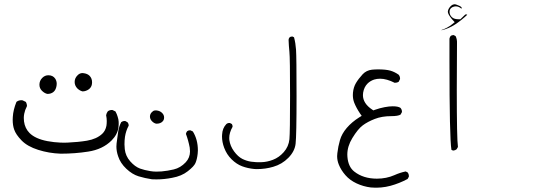

<svg xmlns="http://www.w3.org/2000/svg" viewBox="-20 -555 2540 894"><path d="M397 -202.1Q387.7 -211.4 371.6 -213.9Q367.7 -214.8 364.3 -214.8Q351.1 -214.8 341.3 -204.6Q327.6 -191.4 327.6 -173.3Q327.6 -156.2 340.3 -143.1Q351.6 -132.3 364.7 -129.4Q380.9 -129.9 394 -139.6L397.9 -143.1Q408.7 -153.3 408.7 -171.9Q408.7 -190.4 397 -202.1ZM244.1 -164.6Q244.1 -177.7 237.3 -188.5Q226.6 -204.6 205.1 -204.6Q189 -204.6 176.8 -192.4Q163.6 -179.2 163.6 -160.6Q163.6 -144 175.3 -132.3Q188.5 -119.6 201.2 -117.7Q217.3 -117.7 228.5 -126.5Q239.7 -135.3 243.2 -154.8Q244.1 -159.7 244.1 -164.6ZM39.1 2.4Q39.1 28.8 45.9 47.9Q53.7 71.3 80.6 99.1Q107.9 127 158 142.8Q208 158.7 262.7 160.6Q329.1 160.6 390.6 150.9Q458 140.6 499.5 99.1Q527.3 71.3 531.7 37.6Q532.7 29.8 532.7 23.4Q532.7 17.1 532.5 11.7Q532.2 6.3 531 0.2Q529.8 -5.9 527.8 -11.7Q524.4 -23.9 517.6 -36.1L504.4 -42.5Q502.9 -43 502 -43Q489.7 -43 481.9 -36.6Q476.1 -28.8 474.1 -18.6Q477.1 -3.9 477.1 8.3Q477.1 20.5 475.6 30.3Q471.2 53.7 456.1 67.9Q430.2 92.3 384.8 100.1Q343.3 106.9 295.9 108.9Q287.1 109.4 279.3 109.4Q271.5 109.4 259.8 108.9Q232.4 107.9 200.7 102.1Q144.5 91.3 117.7 64.5Q96.2 43 91.8 10.3Q90.8 2.9 90.8 -6.1Q90.8 -15.1 92.8 -25.4Q96.2 -43 105 -59.6Q105.5 -60.5 105.5 -62.3Q105.5 -64 105.2 -66.4Q105 -68.8 104 -71.3Q103 -76.2 100.1 -80.6L85 -87.9Q82 -88.4 79.1 -88.4Q66.4 -88.4 56.6 -80.6Q41.5 -43.5 39.6 -10.3Q39.1 -3.4 39.1 2.4Z M710.9 -40.5Q708 -41 705.8 -41Q703.6 -41 700.7 -40.5Q693.8 -40 687.5 -33.2Q678.2 -24.4 678.2 -12.2Q678.2 0 688 9.8Q697.8 19.5 708 21Q727.1 21 736.8 10.7Q744.1 3.9 744.1 -8.1Q744.1 -20 734.6 -29.3Q725.1 -38.6 710.9 -40.5ZM522 127.4Q522 149.9 530.3 173.3Q540.5 204.6 568.1 230.7Q595.7 256.8 625.2 265.9Q654.8 274.9 687.5 279.8Q696.3 280.3 708.5 280.3Q744.6 280.3 781.7 272.9Q825.7 265.1 854.5 242.2Q883.8 219.2 890.1 204.1Q897.5 187 900.4 161.1Q901.4 152.3 901.4 145.5Q901.4 94.7 877.9 57.1L866.7 51.8Q865.7 51.8 863.3 51.8Q856.9 51.8 851.1 56.2Q847.2 61.5 845.7 68.4Q856.9 98.1 863.3 131.8Q864.7 141.1 864.7 149.9Q864.7 179.2 844.7 200.7Q820.3 226.6 789.1 233.9Q760.7 240.7 732.4 243.2Q721.7 244.1 707.8 244.1Q693.8 244.1 679.7 241.7Q652.8 237.3 632.3 230Q608.4 221.2 586.4 196.3Q564.5 171.4 561 139.6Q559.6 127 559.6 117.2Q559.6 97.7 562 81.5Q566.4 53.7 579.1 30.3Q579.1 29.8 579.1 28.1Q579.1 26.4 578.6 23.9Q577.6 19 573.7 14.2L563 8.3Q555.2 8.3 551 10Q546.9 11.7 544.4 13.7Q534.2 33.2 530.5 56.6Q526.9 80.1 522.9 112.3Q522 119.6 522 127.4Z M1013.7 79.6Q1013.7 106.4 1023.9 133.3Q1035.6 164.6 1058.6 187Q1081.5 209.5 1107.4 219.2Q1133.8 229 1164.1 231.9Q1169.9 232.4 1175.8 232.4Q1215.8 232.4 1252 221.7Q1293 210 1322.8 179.7Q1352.5 149.4 1356.4 114.3Q1360.8 75.2 1360.8 -107.2Q1360.8 -289.6 1358.4 -323.7Q1356.4 -354 1349.1 -381.3L1342.3 -384.8Q1340.8 -384.8 1338.9 -384.8Q1333 -384.8 1328.6 -381.3Q1324.2 -376.5 1323.7 -369.6Q1324.7 -341.3 1327.6 -313Q1330.6 -284.7 1330.6 -111.3Q1330.6 62 1327.6 93.3Q1324.2 127.4 1301.3 153.3Q1279.3 178.2 1251 189Q1223.1 199.7 1196.3 200.2Q1192.4 200.2 1190.2 200.2Q1188 200.2 1185.8 200.2Q1183.6 200.2 1179.4 200.2Q1175.3 200.2 1171.4 200Q1167.5 199.7 1163.6 199.2Q1156.2 198.7 1148.9 197.8Q1127 194.3 1107.9 184.6Q1087.9 174.3 1069.8 149.7Q1051.8 125 1047.9 97.2Q1047.4 92.3 1047.4 87.4Q1047.4 63 1063 35.2Q1063 27.3 1059.6 22.5L1050.3 17.6Q1049.3 17.6 1048.3 17.6Q1039.6 17.6 1033.7 22.9Q1015.6 42 1014.2 71.3Q1013.7 75.2 1013.7 79.6Z M1797.4 -226.1Q1787.1 -229 1772.5 -230.5Q1757.8 -231.9 1741.7 -231.9Q1725.6 -231.9 1711.9 -230.5Q1686 -227.5 1668.9 -209.5Q1649.4 -188.5 1637.2 -168Q1626 -148.9 1623.5 -123.5Q1623 -117.7 1623 -111.8Q1623 -93.3 1629.4 -76.7Q1638.7 -53.2 1656.2 -26.9L1664.1 -15.6L1652.3 -8.3Q1618.2 13.2 1594.7 40.5Q1571.3 67.9 1563 97.2Q1554.2 127.4 1550.8 158.2Q1549.8 165 1549.8 171.9Q1549.8 192.4 1557.6 211.4Q1567.9 237.3 1588.4 260.7Q1608.9 284.2 1640.1 298.8Q1671.4 313.5 1706.5 317.9Q1718.3 318.8 1724.4 318.8Q1730.5 318.8 1736.6 318.8Q1742.7 318.8 1754.4 317.9Q1776.9 315.9 1798.3 310.1Q1839.8 298.8 1877.9 278.3L1883.8 267.6Q1883.8 266.6 1883.8 265.9Q1883.8 265.1 1883.8 263.9Q1883.8 262.7 1883.5 261.2Q1883.3 259.8 1883.1 258.5Q1882.8 257.3 1882.3 255.9Q1881.8 254.4 1881.3 253.4Q1880.4 251 1878.9 248.5L1869.1 243.2Q1841.8 249 1816.9 260.3Q1779.3 276.9 1734.9 276.9Q1671.4 276.9 1629.4 243.7Q1601.6 221.7 1597.7 175.8Q1597.2 170.4 1597.2 165Q1597.2 126 1620.6 87.9Q1646.5 45.4 1669.2 28.6Q1691.9 11.7 1725.1 -1.2Q1758.3 -14.2 1801.3 -14.2Q1833.5 -14.2 1845.2 -21.5L1851.6 -33.2Q1851.6 -33.7 1851.6 -34.7Q1851.6 -44.9 1844.7 -52.7Q1834 -60.1 1808.6 -60.1Q1792 -60.1 1770.3 -55.9Q1748.5 -51.8 1725.1 -43.5L1718.8 -41L1713.4 -44.4Q1669.9 -73.2 1669.9 -112.3Q1669.9 -118.2 1670.9 -124Q1675.3 -149.9 1691.4 -166Q1703.6 -178.2 1722.2 -184.6Q1735.4 -188.5 1750 -188.5Q1779.8 -188.5 1817.9 -169.4Q1817.9 -169.4 1817.9 -169.4Q1828.6 -169.4 1836.4 -174.3L1842.3 -186Q1842.8 -187.5 1842.8 -188.5Q1842.8 -199.2 1836.4 -207Q1817.9 -220.2 1797.4 -226.1Z M2102.1 -525.4Q2115.7 -525.4 2127.9 -515.1Q2128.9 -515.1 2129.9 -516.1Q2129.9 -516.1 2129.9 -517.1Q2129.9 -520 2127.9 -522Q2126 -523.9 2124 -525.1Q2122.1 -526.4 2119.1 -527.8Q2112.8 -530.8 2106.4 -533Q2100.1 -535.2 2096.7 -535.2Q2093.3 -535.2 2089.4 -533.7Q2084.5 -532.2 2078.6 -526.4Q2066.9 -514.6 2065.4 -502Q2065.4 -501 2065.4 -500Q2065.4 -491.7 2075.7 -477.1Q2080.6 -469.7 2087.9 -461.9L2097.2 -451.7L2086.4 -442.9Q2062.5 -423.8 2036.1 -415.5Q2036.1 -415 2036.1 -414.1Q2069.3 -421.9 2098.4 -440.7Q2127.4 -459.5 2155.3 -485.8L2154.3 -487.8H2147L2123.5 -465.3Q2116.7 -465.3 2115.2 -465.3Q2106 -465.3 2097.7 -467.5Q2089.4 -469.7 2083.5 -475.6Q2073.2 -485.8 2073.2 -500Q2073.2 -510.3 2080.1 -517.1Q2085 -522 2092.8 -523.9Q2097.7 -525.4 2102.1 -525.4ZM2112.3 129.4Q2106.9 93.3 2106.9 -137.7Q2106.9 -230 2107.9 -352.5V-353Q2108.9 -371.6 2101.6 -386.7L2092.8 -391.6Q2091.8 -391.6 2090.8 -391.6Q2083 -391.6 2078.1 -387.2Q2074.2 -381.8 2072.8 -375Q2072.8 -337.4 2072.8 -273.9Q2072.8 87.9 2082 142.6Q2085.9 145.5 2091.8 146Q2099.6 145 2106 140.1Z"/></svg>

Font: NaikaiFont
Style: ExtraLight
Weight: 200
Version: Version 1.89